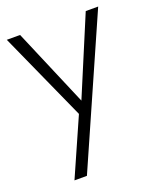

<svg xmlns="http://www.w3.org/2000/svg" viewBox="-129 -540 697 841"><g transform="rotate(-20 220.0 -120.0)"><path d="M430 -460 130 220H72L190 -47L4 -460H66L220 -98L372 -460Z"/></g></svg>

Font: Jost* Light
Style: Regular
Weight: 300
Version: Version 3.7